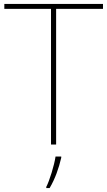

<svg xmlns="http://www.w3.org/2000/svg" viewBox="-20 -734 545 975"><path d="M265 0V-689H503V-714H2V-689H239V0ZM291 67V61H262C256 104 231 185 215 215V221H232C260 174 279 119 291 67Z"/></svg>

Font: Noto Sans Devanagari UI Thin
Style: Regular
Weight: 100
Designer: Jelle Bosma - Monotype Design Team
Foundry: Monotype Imaging Inc.
Version: Version 2.004